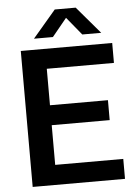

<svg xmlns="http://www.w3.org/2000/svg" viewBox="-62 -995 736 1041"><g transform="rotate(-5 306.0 -474.0)"><path d="M73 0V-740H570.5V-631.5H205V-108.5H575.5V0ZM153.5 -324.5V-433H520.5V-324.5ZM150 -800 276 -948H390L516 -800H413L322 -911H344L253 -800Z"/></g></svg>

Font: Encode Sans SC Condensed Thin SemiBold
Style: Regular
Weight: 600
Version: Version 3.002